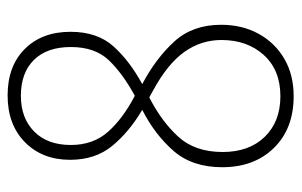

<svg xmlns="http://www.w3.org/2000/svg" viewBox="-160 -602 773 492"><g transform="rotate(-90 226.0 -356.5)"><path d="M227 -723Q302 -723 346 -679Q390 -635 390 -562Q390 -493 352.5 -451.5Q315 -410 256 -378Q322 -343 365 -296Q408 -249 408 -176Q408 -122 385 -80Q362 -38 321 -14Q280 10 225 10Q142 10 92.5 -40.5Q43 -91 43 -173Q43 -250 85 -298Q127 -346 190 -378Q134 -411 98 -454.5Q62 -498 62 -563Q62 -634 107 -678.5Q152 -723 227 -723ZM226 -689Q169 -689 134.5 -655Q100 -621 100 -561Q100 -504 133.5 -466Q167 -428 226 -397Q283 -428 317 -463.5Q351 -499 351 -561Q351 -622 318 -655.5Q285 -689 226 -689ZM82 -172Q82 -104 121 -64Q160 -24 225 -24Q292 -24 330.5 -66.5Q369 -109 369 -175Q369 -227 338.5 -270Q308 -313 240 -350L222 -360Q161 -329 121.5 -286Q82 -243 82 -172Z"/></g></svg>

Font: Noto Sans Lao UI Cond ExtLt
Style: Regular
Weight: 200
Width: 3
Designer: Monotype Design Team
Foundry: Monotype Imaging Inc.
Version: Version 2.000; ttfautohint (v1.8.4.7-5d5b)